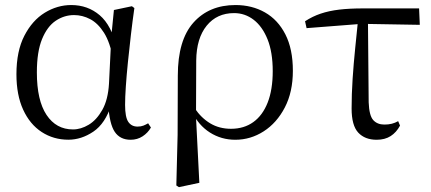

<svg xmlns="http://www.w3.org/2000/svg" viewBox="-20 -551 1743 777"><path d="M256.8 14.4Q196.7 14.4 148.8 -16.7Q100.9 -47.8 73.7 -107.2Q46.5 -166.5 46.5 -250.6Q46.5 -344.2 78.6 -406.4Q110.6 -468.5 161.3 -499.6Q212.1 -530.6 268.2 -530.6Q335.2 -530.6 383.5 -489.4Q431.8 -448.1 451.7 -358.5H459.3L437.5 -312.6Q425.5 -379.3 401.1 -418.1Q376.6 -456.9 345.2 -473.4Q313.8 -490 279.7 -490Q239.8 -490 205.5 -467Q171.2 -444 150.2 -392.9Q129.2 -341.7 129.2 -257.8Q129.2 -144.9 168.3 -86Q207.4 -27.2 275.4 -27.2Q307.3 -27.2 339 -46.2Q370.8 -65.2 394.1 -106.4Q417.3 -147.6 421.1 -212.9L430.4 -403.1L441 -510.5L513.8 -525.8L523.8 -518.4Q516.4 -466.9 509.8 -410.4Q503.2 -353.9 497.7 -299.8Q492.2 -245.7 489.2 -200.8Q486.2 -155.9 486.2 -126.6Q486.2 -76.9 499.2 -57.8Q512.2 -38.7 536.6 -38.7Q550.4 -38.7 560.2 -42.6Q570 -46.5 579.5 -52L590.8 -34.9Q578.5 -13.4 557.2 0.6Q535.9 14.6 508.4 14.6Q466 14.6 444.4 -17.4Q422.8 -49.4 418.1 -127.8L430.9 -128.2Q406.3 -50.9 357.8 -18.3Q309.4 14.4 256.8 14.4Z M693.6 199.6 698.8 -5.5 699.6 -245.2Q699.6 -388.7 762.9 -459.6Q826.3 -530.6 933 -530.6Q999.7 -530.6 1052.2 -500.8Q1104.7 -471 1134.9 -411.9Q1165.2 -352.7 1165.2 -264.3Q1165.2 -178.8 1132.7 -116.2Q1100.2 -53.6 1047.1 -19.5Q994 14.6 932.2 14.6Q875.7 14.6 829.5 -14.7Q783.4 -44.1 757.4 -97.7H754L767.8 -113.1Q794.3 -73.6 830.9 -51.7Q867.6 -29.8 914.7 -29.8Q967.4 -29.8 1005.1 -56.9Q1042.8 -83.9 1063.3 -136.1Q1083.7 -188.2 1083.7 -263.1Q1083.7 -339.4 1062.8 -391.7Q1041.8 -443.9 1006.5 -471Q971.2 -498 927.3 -498Q857.8 -498 816.4 -447.1Q775.1 -396.2 774.1 -306.4L773.3 -94.1L772.8 -84.8L786.7 188.8L704.2 206.4Z M1220.7 -437.1 1214.5 -465Q1244.8 -484.8 1278 -495.9Q1311.2 -507.1 1352.9 -512.1Q1394.6 -517 1450.4 -517H1676L1678.9 -450.5L1444.4 -454.5ZM1504.2 14.6Q1456.7 14.6 1429.8 -14.3Q1402.9 -43.2 1402.9 -112.1Q1402.9 -170.4 1407 -232.2Q1411.1 -293.9 1417.4 -355.7Q1423.8 -417.4 1429.5 -474.9H1469L1472 -136.8Q1474 -83.2 1490.5 -65Q1506.9 -46.9 1535.5 -46.9Q1552.3 -46.9 1565.7 -50.3Q1579.1 -53.7 1591.3 -60.7L1598.9 -42.7Q1584 -15 1560.8 -0.2Q1537.6 14.6 1504.2 14.6Z"/></svg>

Font: Noto Serif KR ExtraLight
Style: Regular
Weight: 200
Designer: Ryoko NISHIZUKA 西塚涼子 (kana & ideographs); Frank Grießhammer (Latin, Greek & Cyrillic); Wenlong ZHANG 张文龙 (bopomofo); San
Foundry: Adobe
Version: Version 2.002-H1;hotconv 1.1.0;makeotfexe 2.6.0